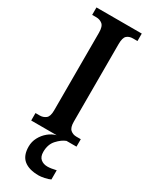

<svg xmlns="http://www.w3.org/2000/svg" viewBox="-243 -762 825 1050"><g transform="rotate(30 169.5 -237.0)"><path d="M27 0V-47H54Q75 -47 91.5 -59.5Q108 -72 108 -110V-601Q108 -641 91.5 -654Q75 -667 54 -667H27V-714H313V-667H285Q261 -667 246.5 -654Q232 -641 232 -601V-111Q232 -74 247.5 -60.5Q263 -47 285 -47H313V0ZM212 240Q151 240 118.5 213.5Q86 187 86 130Q86 99 100.5 72Q115 45 138 26Q161 7 188 0H250Q223 10 196.5 39Q170 68 170 115Q170 146 187 160Q204 174 229 174Q251 174 284 166V224Q270 231 248 235.5Q226 240 212 240Z"/></g></svg>

Font: Noto Serif Hebrew Condensed SemiBold
Style: Regular
Weight: 600
Width: 3
Designer: Monotype Design Team
Foundry: Monotype Imaging Inc.
Version: Version 2.004; ttfautohint (v1.8.4.7-5d5b)